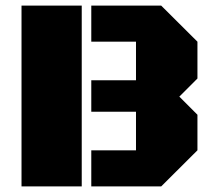

<svg xmlns="http://www.w3.org/2000/svg" viewBox="-20 -668 770 688"><path d="M467.3 -518.6H307.1V-647.9H557.6L687.5 -518.6V-386.7L622.6 -321.8L687.5 -256.8V-129.4L557.6 0H307.1V-129.4H467.3V-267.6H307.1V-380.4H467.3ZM57.1 -647.9H272.9V0H57.1Z"/></svg>

Font: Black Ops One
Style: Regular
Weight: 400
Designer: James Grieshaber
Foundry: James Grieshaber
Version: Version 1.002